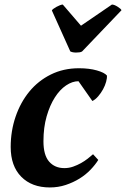

<svg xmlns="http://www.w3.org/2000/svg" viewBox="-20 -812 554 844"><path d="M412 -109Q399 -88 378 -66Q357 -44 329.5 -27Q302 -10 269 1Q236 12 199 12Q120 12 73.5 -35Q27 -82 27 -166Q27 -236 48.5 -299Q70 -362 109 -409.5Q148 -457 203.5 -484.5Q259 -512 327 -512Q372 -512 405.5 -502.5Q439 -493 450 -480Q451 -469 446.5 -452.5Q442 -436 433 -419.5Q424 -403 411.5 -388.5Q399 -374 386 -368L325 -455Q298 -455 270.5 -436.5Q243 -418 221 -383.5Q199 -349 185 -300.5Q171 -252 171 -191Q171 -130 196 -101.5Q221 -73 263 -73Q283 -73 301.5 -79.5Q320 -86 336 -95Q352 -104 365.5 -114.5Q379 -125 389 -134ZM472 -792Q482 -792 497 -782.5Q512 -773 514 -767L341 -586Q337 -583 329.5 -582Q322 -581 314 -581Q299 -581 289 -586L208 -766Q209 -769 215 -773.5Q221 -778 228.5 -782Q236 -786 243.5 -789Q251 -792 256 -792L336 -699Z"/></svg>

Font: PT Serif
Style: Bold Italic
Weight: 700
Italic angle: -12°
Designer: A.Korolkova, O.Umpeleva, V.Yefimov
Foundry: ParaType Ltd
Version: Version 1.000W OFL